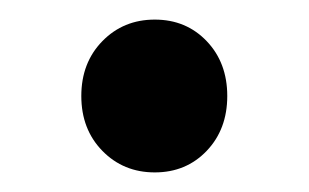

<svg xmlns="http://www.w3.org/2000/svg" viewBox="-20 -164 315 196"><path d="M138 12Q106 12 84.5 -10Q63 -32 63 -66Q63 -100 84.5 -122Q106 -144 138 -144Q170 -144 191 -122Q212 -100 212 -66Q212 -32 191 -10Q170 12 138 12Z"/></svg>

Font: Giro Semibold
Style: Regular
Weight: 600
Designer: Paul D. Hunt
Foundry: Adobe Systems Incorporated
Version: Version 1.000;PS 1.0;hotconv 1.0.88;makeotf.lib2.5.647800